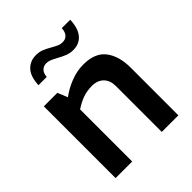

<svg xmlns="http://www.w3.org/2000/svg" viewBox="-210 -887 1014 1014"><g transform="rotate(-45 296.5 -380.5)"><path d="M63 -536H164L187 -480Q224 -508 271.5 -526.5Q319 -545 366 -545Q454 -545 493 -493.5Q532 -442 532 -357V0H408V-342Q408 -385 384 -409Q360 -433 319 -433Q282 -433 251 -422Q220 -411 187 -389V0H63ZM224 -757Q248 -757 266.5 -750Q285 -743 311 -728Q332 -716 345 -710.5Q358 -705 373 -705Q395 -705 408 -719.5Q421 -734 422 -761H485Q483 -700 456.5 -668Q430 -636 384 -636Q361 -636 341 -643.5Q321 -651 296 -665Q274 -677 260.5 -682.5Q247 -688 233 -688Q212 -688 198.5 -674Q185 -660 184 -635H122Q125 -699 153.5 -728Q182 -757 224 -757Z"/></g></svg>

Font: Exo SemiBold
Style: Regular
Weight: 600
Designer: Natanael Gama
Foundry: Natanael Gama
Version: Version 1.500